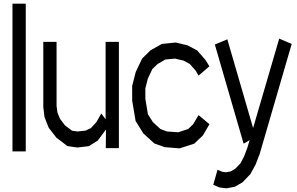

<svg xmlns="http://www.w3.org/2000/svg" viewBox="-20 -837 1637 1059"><path d="M48.8 -2V-816.9H122.1V-2Z M562.5 -606H635.7V-20H563.5L564.5 -122.6L519 -61.5L469.7 -30.8L406.7 -23.4L352.1 -31.2L291 -77.6L249 -131.8L225.6 -190.4L218.8 -246.6V-606H292V-252.4L296.9 -215.8L311 -181.6L338.4 -145.5L377 -116.2L407.7 -111.8L452.6 -116.7L481.9 -130.9L512.2 -164.1L538.6 -210.9L562.5 -179.2Z M1075.2 -202.1 1135.3 -151.9 1099.6 -90.8 1051.8 -44.9 970.7 -18.6 888.2 -25.4 831.1 -45.9 771 -100.6 728 -169.4 709 -282.2V-363.3L728.5 -439.5L763.7 -513.7L809.6 -559.1L872.6 -594.7L949.2 -602.5L1014.6 -586.9L1067.9 -558.6L1114.3 -504.9L1134.8 -471.2L1075.2 -419.9L1059.1 -447.3L1026.4 -484.4L992.2 -502.9L945.3 -513.7L892.1 -508.8L849.1 -483.9L820.3 -456.1L795.4 -403.3L781.7 -349.6V-292L795.9 -207L823.2 -163.6L864.7 -125.5L900.9 -111.8L962.9 -107.4L1018.1 -125.5L1045.4 -151.9Z M1520 -624 1588.9 -594.7 1412.6 11.2 1390.1 69.8 1361.3 123 1317.4 168.9 1274.4 193.4 1229 201.7 1191.9 197.3 1156.2 182.6 1179.7 99.6 1207 110.8 1227.1 113.3 1252.4 108.4 1276.9 94.2 1305.7 64.5 1325.7 27.3 1344.2 -21.5 1356.9 -64 1323.7 -44.4 1165 -591.3 1233.9 -620.1 1376 -130.9Z"/></svg>

Font: Gap Sans
Style: Regular
Weight: 400
Designer: Alexandre Liziard and Étienne Ozeray
Foundry: Interstices.io
Version: Version 1.6.1 - December 3. 2014